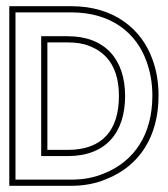

<svg xmlns="http://www.w3.org/2000/svg" viewBox="-20 -600 542 620"><path d="M10 0H210C251 0 289 -7 324 -22C430 -64 492 -159 492 -291C492 -335 485 -374 472 -409C437 -506 349 -580 210 -580H10ZM30 -20V-560H210C341 -560 421 -492 453 -402C465 -369 472 -333 472 -291C472 -166 414 -79 316 -40C283 -26 249 -20 210 -20ZM113 -96H199C323 -96 384 -173 384 -290C384 -408.5 319 -483 199 -483H113ZM133 -116V-463H199C225 -463 247 -460 267 -452C329 -429 364 -377 364 -290C364 -181 312 -116 199 -116Z"/></svg>

Font: Charger Pro
Style: Ol
Weight: 900
Designer: Jasper
Foundry: Cannot Into Space Fonts
Version: Version 1.09